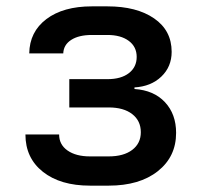

<svg xmlns="http://www.w3.org/2000/svg" viewBox="-20 -577 640 604"><path d="M263 7Q170 7 115 -36.5Q60 -80 60 -154H166Q166 -122 192.5 -103.5Q219 -85 263 -85H322Q369 -85 396 -105.5Q423 -126 423 -161Q423 -197 396 -218Q369 -239 322 -239H198V-328H318Q361 -328 385.5 -347Q410 -366 410 -398Q410 -430 385 -448.5Q360 -467 318 -467H269Q228 -467 204 -451.5Q180 -436 179 -409H72Q73 -477 126 -517Q179 -557 269 -557H318Q410 -557 465 -519Q520 -481 520 -414Q520 -367 487.5 -336Q455 -305 403 -302V-297Q464 -293 499 -255.5Q534 -218 534 -159Q534 -84 476.5 -38.5Q419 7 322 7Z"/></svg>

Font: JetBrains Mono SemiBold
Style: Regular
Weight: 472
Monospace: yes
Designer: Philipp Nurullin, Konstantin Bulenkov
Foundry: JetBrains
Version: Version 2.305; ttfautohint (v1.8.4.7-5d5b)